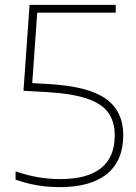

<svg xmlns="http://www.w3.org/2000/svg" viewBox="-20 -760 559 789"><path d="M225 9Q129.5 9 44 -22V-56Q134.5 -24 226.5 -24Q451.5 -24 451.5 -204Q451.5 -260 424.8 -297.2Q398 -334.5 337 -355Q276 -375.5 173.5 -381.5L76.5 -387L101.5 -740H455.5V-708H133L112.5 -418.5L182.5 -414.5Q346 -404.5 416.2 -353.2Q486.5 -302 486.5 -204.5Q486.5 -100 419.8 -45.5Q353 9 225 9Z"/></svg>

Font: Encode Sans Semi Expanded Thin
Style: Regular
Weight: 100
Width: 6
Designer: Multiple Designers
Foundry: Impallari Type
Version: Version 3.000; ttfautohint (v1.8.3) -l 8 -r 50 -G 200 -x 14 